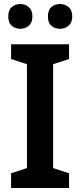

<svg xmlns="http://www.w3.org/2000/svg" viewBox="-20 -934 399 954"><path d="M323 0H35V-73L114 -99V-615L35 -641V-714H323V-641L244 -615V-99L323 -73ZM21 -852Q21 -884 38.5 -899Q56 -914 81 -914Q106 -914 123.5 -898.5Q141 -883 141 -852Q141 -822 123.5 -806.5Q106 -791 81 -791Q56 -791 38.5 -806Q21 -821 21 -852ZM218 -852Q218 -884 235 -899Q252 -914 278 -914Q303 -914 321 -898.5Q339 -883 339 -852Q339 -822 321 -806.5Q303 -791 278 -791Q252 -791 235 -806Q218 -821 218 -852Z"/></svg>

Font: Noto Sans Bengali SemiCondensed SemiBold
Style: Regular
Weight: 600
Width: 4
Designer: Joana Ranito - Universal Thirst; Jelle Bosma - Monotype Design Team
Foundry: Universal Thirst ehf.
Version: Version 3.000; ttfautohint (v1.8.4.7-5d5b)